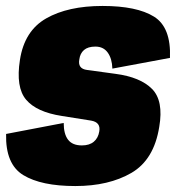

<svg xmlns="http://www.w3.org/2000/svg" viewBox="-27 -621 595 645"><path d="M226 4Q338.5 4 414.5 -40.2Q490.5 -84.5 508 -195Q523 -282.5 483.8 -322.2Q444.5 -362 360.5 -373Q297.5 -382 265.5 -386Q233.5 -390 239.5 -421.5Q242 -441.5 255.2 -453Q268.5 -464.5 293.5 -464.5Q320.5 -464.5 335 -444.2Q349.5 -424 350.5 -390.5L544 -426.5Q548 -529.5 490.2 -565.2Q432.5 -601 317.5 -601Q201.5 -601 128.2 -559.2Q55 -517.5 40 -420Q25.5 -327.5 60.8 -286Q96 -244.5 180.5 -231.5Q246.5 -221.5 279.2 -215.8Q312 -210 306.5 -179.5Q303 -157.5 288.2 -145Q273.5 -132.5 248 -132.5Q216.5 -132.5 201.8 -151.5Q187 -170.5 187 -208L-6.5 -171Q-9 -69.5 51.2 -32.8Q111.5 4 226 4Z"/></svg>

Font: Anybody Condensed Black
Style: Italic
Weight: 900
Width: 3
Italic angle: -10°
Version: Version 1.113;gftools[0.9.25]